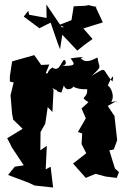

<svg xmlns="http://www.w3.org/2000/svg" viewBox="-20 -802 569 857"><path d="M266 -423C262 -431 268 -387 305 -411C301 -425 316 -400 369 -404C373 -358 329 -374 375 -346L344 -318L363 -274L328 -213L347 -206L344 -159L365 -118L306 -72L363 -8L406 -26L452 -14L501 -8L511 -34L493 -50L468 -131L488 -135L503 -176L491 -284L461 -329L498 -350C493 -336 516 -357 476 -346C501 -383 454 -443 458 -410C460 -423 495 -495 482 -438C431 -494 463 -508 390 -464C440 -512 422 -494 415 -545C421 -552 366 -508 340 -543C372 -550 324 -547 295 -541C320 -510 315 -507 242 -508C294 -504 265 -542 271 -532C257 -548 249 -473 214 -501C184 -481 202 -472 184 -475L200 -514L164 -512L133 -556L34 -528L24 -461V-438L41 -434L27 -377L34 -294L39 -268L81 -227L12 -185C19 -171 27 -158 33 -144L86 -64L46 -58L16 -21L109 14L134 26L217 35L206 -58L184 -46L189 -151L160 -131L161 -213L182 -250L193 -324L214 -302L219 -401C204 -422 231 -391 241 -402C241 -402 217 -396 254 -389ZM265 -681 256 -680 187 -782 188 -722 110 -736 106 -754 86 -728 156 -676 206 -701C220 -661 233 -620 248 -582L258 -647L325 -576L356 -601L393 -628L352 -675L439 -702L405 -775L413 -770L376 -779L358 -776L309 -774L299 -712L245 -691Z"/></svg>

Font: Asimov Aggro
Style: Condensed
Weight: 500
Designer: Google
Version: Version 2.000980; 2014